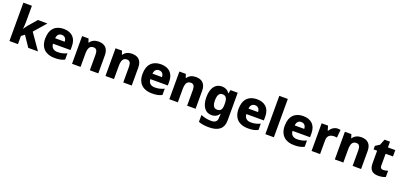

<svg xmlns="http://www.w3.org/2000/svg" viewBox="31 -2048 7497 3577"><g transform="rotate(20 3780.0 -260.0)"><path d="M241 -439V-760H72V0H241V-161L304 -210L445 0H638L420 -313L625 -549H437L297 -388C276 -363 253 -329 235 -303H232C237 -346 241 -396 241 -439Z M947 -559C788 -559 682 -466 682 -271C682 -78 801 10 967 10C1056 10 1112 -2 1166 -30V-155C1105 -126 1051 -113 981 -113C900 -113 855 -159 852 -231H1199V-309C1199 -473 1102 -559 947 -559ZM950 -442C1012 -442 1043 -398 1044 -340H855C861 -410 898 -442 950 -442Z M1640 -559C1567 -559 1507 -532 1472 -478H1464L1441 -549H1313V0H1482V-250C1482 -363 1505 -426 1587 -426C1642 -426 1666 -387 1666 -311V0H1834V-358C1834 -499 1756 -559 1640 -559Z M2303 -559C2230 -559 2170 -532 2135 -478H2127L2104 -549H1976V0H2145V-250C2145 -363 2168 -426 2250 -426C2305 -426 2329 -387 2329 -311V0H2497V-358C2497 -499 2419 -559 2303 -559Z M2876 -559C2717 -559 2611 -466 2611 -271C2611 -78 2730 10 2896 10C2985 10 3041 -2 3095 -30V-155C3034 -126 2980 -113 2910 -113C2829 -113 2784 -159 2781 -231H3128V-309C3128 -473 3031 -559 2876 -559ZM2879 -442C2941 -442 2972 -398 2973 -340H2784C2790 -410 2827 -442 2879 -442Z M3569 -559C3496 -559 3436 -532 3401 -478H3393L3370 -549H3242V0H3411V-250C3411 -363 3434 -426 3516 -426C3571 -426 3595 -387 3595 -311V0H3763V-358C3763 -499 3685 -559 3569 -559Z M4082 -559C3957 -559 3877 -457 3877 -274C3877 -92 3955 10 4079 10C4149 10 4198 -20 4230 -71H4235C4232 -48 4230 -22 4230 -3V8C4230 77 4192 113 4115 113C4034 113 3972 99 3905 71V208C3968 232 4032 240 4115 240C4304 240 4398 157 4398 1V-549H4254L4241 -480H4237C4203 -529 4154 -559 4082 -559ZM4141 -426C4215 -426 4242 -377 4242 -275V-254C4242 -160 4213 -121 4143 -121C4078 -121 4048 -168 4048 -271C4048 -374 4079 -426 4141 -426Z M4780 -559C4621 -559 4515 -466 4515 -271C4515 -78 4634 10 4800 10C4889 10 4945 -2 4999 -30V-155C4938 -126 4884 -113 4814 -113C4733 -113 4688 -159 4685 -231H5032V-309C5032 -473 4935 -559 4780 -559ZM4783 -442C4845 -442 4876 -398 4877 -340H4688C4694 -410 4731 -442 4783 -442Z M5315 0V-760H5146V0Z M5696 -559C5537 -559 5431 -466 5431 -271C5431 -78 5550 10 5716 10C5805 10 5861 -2 5915 -30V-155C5854 -126 5800 -113 5730 -113C5649 -113 5604 -159 5601 -231H5948V-309C5948 -473 5851 -559 5696 -559ZM5699 -442C5761 -442 5792 -398 5793 -340H5604C5610 -410 5647 -442 5699 -442Z M6381 -559C6312 -559 6254 -514 6222 -459H6215L6189 -549H6062V0H6231V-275C6231 -377 6303 -401 6367 -401C6390 -401 6409 -399 6421 -396L6435 -554C6423 -556 6399 -559 6381 -559Z M6850 -559C6777 -559 6717 -532 6682 -478H6674L6651 -549H6523V0H6692V-250C6692 -363 6715 -426 6797 -426C6852 -426 6876 -387 6876 -311V0H7044V-358C7044 -499 6966 -559 6850 -559Z M7435 -124C7399 -124 7376 -143 7376 -182V-423H7522V-549H7376V-663H7268L7222 -547L7138 -493V-423H7208V-176C7208 -31 7281 10 7383 10C7447 10 7492 -2 7528 -18V-142C7497 -131 7469 -124 7435 -124Z"/></g></svg>

Font: Noto Sans Arabic UI XBd
Style: Regular
Weight: 800
Designer: Monotype Design Team, Nadine Chahine and Nizar Qandah
Foundry: Monotype Imaging Inc.
Version: Version 2.010